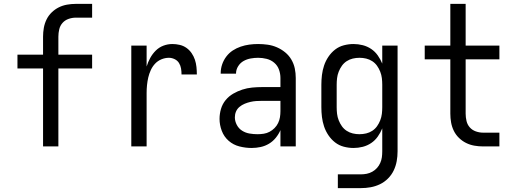

<svg xmlns="http://www.w3.org/2000/svg" viewBox="-20 -755 2665 990"><path d="M202 0V-402H70V-473H202V-566Q202 -589 206 -611.5Q210 -634 220 -654.5Q230 -675 246.5 -691Q263 -707 283 -717Q303 -727 325.5 -731Q348 -735 371 -735H455V-664H371Q352 -664 333.5 -657.5Q315 -651 302.5 -637Q290 -623 285.5 -604Q281 -585 281 -566V-473H455V-402H281V0Z M657 0V-520H736V-412Q743 -435 754.5 -456Q766 -477 783 -494Q800 -511 822.5 -519.5Q845 -528 869 -528Q888 -528 907 -523.5Q926 -519 941.5 -508Q957 -497 968 -481Q979 -465 985 -447Q991 -429 993 -409.5Q995 -390 995 -371H916Q916 -387 913.5 -402Q911 -417 903 -430Q895 -443 880.5 -450Q866 -457 851 -457Q831 -457 812 -449Q793 -441 779.5 -426.5Q766 -412 757.5 -393.5Q749 -375 744.5 -355.5Q740 -336 738 -316Q736 -296 736 -276V0Z M1277 8Q1246 8 1214.5 0Q1183 -8 1159 -29Q1135 -50 1123.5 -80.5Q1112 -111 1112 -142Q1112 -168 1119.5 -193.5Q1127 -219 1143.5 -239Q1160 -259 1182.5 -272Q1205 -285 1229.5 -293Q1254 -301 1280 -303.5Q1306 -306 1332 -306H1426V-353Q1426 -375 1418.5 -396Q1411 -417 1394 -431.5Q1377 -446 1355 -451.5Q1333 -457 1311 -457Q1292 -457 1272.5 -453.5Q1253 -450 1236 -440.5Q1219 -431 1208 -413.5Q1197 -396 1197 -376V-375H1118V-378Q1118 -401 1125.5 -423Q1133 -445 1147 -463.5Q1161 -482 1180 -494.5Q1199 -507 1221 -514.5Q1243 -522 1265.5 -525Q1288 -528 1311 -528Q1336 -528 1360.5 -524.5Q1385 -521 1408 -511Q1431 -501 1450.5 -485Q1470 -469 1482.5 -447.5Q1495 -426 1500 -402Q1505 -378 1505 -353V0H1426V-84Q1417 -63 1402 -44.5Q1387 -26 1367 -14Q1347 -2 1324 3Q1301 8 1277 8ZM1308 -63Q1324 -63 1340 -65.5Q1356 -68 1370 -75.5Q1384 -83 1395.5 -94.5Q1407 -106 1414 -120.5Q1421 -135 1423.5 -150.5Q1426 -166 1426 -182V-235H1332Q1316 -235 1301 -234Q1286 -233 1271 -229.5Q1256 -226 1241.5 -220Q1227 -214 1215 -204Q1203 -194 1197 -180Q1191 -166 1191 -150Q1191 -130 1201 -111Q1211 -92 1228.5 -81Q1246 -70 1266.5 -66.5Q1287 -63 1308 -63Z M1840 215H1722V144H1840Q1856 144 1871 141Q1886 138 1899.5 130.5Q1913 123 1923.5 111.5Q1934 100 1940.5 85.5Q1947 71 1949 56Q1951 41 1951 25V-93Q1942 -71 1928 -51Q1914 -31 1894 -17.5Q1874 -4 1850.5 2Q1827 8 1803 8Q1778 8 1753 1.5Q1728 -5 1708 -20.5Q1688 -36 1673.5 -57.5Q1659 -79 1651 -103Q1643 -127 1640 -152Q1637 -177 1637 -202V-318Q1637 -343 1640 -368Q1643 -393 1651 -417Q1659 -441 1673.5 -462.5Q1688 -484 1708 -499.5Q1728 -515 1753 -521.5Q1778 -528 1803 -528Q1827 -528 1850.5 -522Q1874 -516 1894 -502.5Q1914 -489 1928 -469Q1942 -449 1951 -427V-520H2030V25Q2030 51 2025.5 76Q2021 101 2010 124Q1999 147 1980.5 165.5Q1962 184 1939 195Q1916 206 1891 210.5Q1866 215 1840 215ZM1833 -63Q1851 -63 1868 -67Q1885 -71 1899.5 -80.5Q1914 -90 1924 -104Q1934 -118 1940.5 -134.5Q1947 -151 1949 -168Q1951 -185 1951 -202V-318Q1951 -335 1949 -352Q1947 -369 1940.5 -385.5Q1934 -402 1924 -416Q1914 -430 1899.5 -439.5Q1885 -449 1868 -453Q1851 -457 1834 -457Q1816 -457 1799 -453Q1782 -449 1767.5 -439.5Q1753 -430 1743 -416Q1733 -402 1726.5 -385.5Q1720 -369 1718 -352Q1716 -335 1716 -318V-202Q1716 -185 1718 -168Q1720 -151 1726.5 -134.5Q1733 -118 1743 -104Q1753 -90 1767.5 -80.5Q1782 -71 1799 -67Q1816 -63 1833 -63Z M2555 0H2471Q2448 0 2425.5 -4Q2403 -8 2383 -18Q2363 -28 2346.5 -44Q2330 -60 2320 -80.5Q2310 -101 2306 -123.5Q2302 -146 2302 -169V-449H2170V-520H2302V-735H2381V-520H2555V-449H2381V-169Q2381 -150 2385.5 -131Q2390 -112 2402.5 -98Q2415 -84 2433.5 -77.5Q2452 -71 2471 -71H2555Z"/></svg>

Font: Iosevka Pride
Style: Regular
Weight: 400
Monospace: yes
Designer: Belleve Invis
Foundry: Belleve Invis
Version: Version 30.3.1; ttfautohint (v1.8.4)